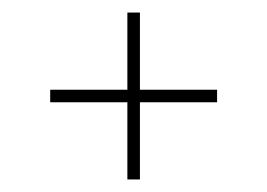

<svg xmlns="http://www.w3.org/2000/svg" viewBox="-20 -558 426 306"><path d="M183 -272V-395H60V-415H183V-538H203V-415H326V-395H203V-272Z"/></svg>

Font: Big Shoulders Display Thin Thin
Style: Regular
Weight: 250
Version: Version 2.002